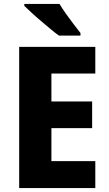

<svg xmlns="http://www.w3.org/2000/svg" viewBox="-20 -951 552 971"><path d="M462 0H77V-714H462V-579H240V-438H446V-303H240V-136H462ZM281 -931Q294 -909 313.5 -881.5Q333 -854 353 -828Q373 -802 387 -784V-771H278Q261 -783 237 -803Q213 -823 187 -845Q161 -867 139 -887.5Q117 -908 103 -921V-931Z"/></svg>

Font: Noto Sans Malayalam SemiCondensed ExtraBold
Style: Regular
Weight: 800
Width: 4
Designer: Jelle Bosma - Monotype Design Team
Foundry: Monotype Imaging Inc.
Version: Version 2.104; ttfautohint (v1.8.4.7-5d5b)